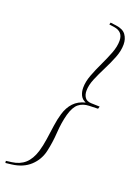

<svg xmlns="http://www.w3.org/2000/svg" viewBox="-247 -804 684 979"><g transform="rotate(20 95.0 -314.0)"><path d="M269.5 -320.5 265.5 -307.5 218 -306Q184 -305 161.8 -287.2Q139.5 -269.5 126.5 -223.5Q114 -177.5 110.5 -122Q107 -66.5 95.5 -16.5Q84 33.5 46.8 68Q9.5 102.5 -50.5 110L-84 114L-85.5 103L-55 99Q-12 93.5 15.5 68.8Q43 44 57.5 -3Q67 -34.5 72.5 -72.5Q78 -110.5 83.2 -148.2Q88.5 -186 97.5 -216Q109 -255.5 132.8 -280.8Q156.5 -306 195.5 -315.5Q175 -324 166.2 -342Q157.5 -360 157.5 -382.5Q157.5 -415.5 171.5 -452.5Q185.5 -489.5 203.8 -527.8Q222 -566 236 -602.2Q250 -638.5 250 -670Q250 -719.5 200.5 -727L172.5 -731L175.5 -742L207 -738Q245 -733 260.5 -711.2Q276 -689.5 276 -659.5Q276 -625 261.2 -587.5Q246.5 -550 227.2 -512.2Q208 -474.5 193.2 -439.2Q178.5 -404 178.5 -373.5Q178.5 -352 188.8 -337.5Q199 -323 222.5 -322Z"/></g></svg>

Font: Newsreader Display ExtraLight
Style: Italic
Weight: 275
Italic angle: -17°
Designer: Hugues Gentile
Foundry: Production Type
Version: Version 1.002